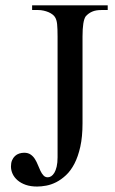

<svg xmlns="http://www.w3.org/2000/svg" viewBox="-20 -682 430 718"><path d="M358.9 -644.5Q338.4 -644.5 324.5 -638.4Q310.5 -632.3 300.3 -620.6Q288.6 -603.5 288.6 -545.4V-221.2Q288.6 -170.4 280.3 -133.3Q272 -96.2 258.3 -69.8Q244.6 -43.5 226.8 -26.9Q209 -10.3 190.2 -0.7Q171.4 8.8 152.8 12.2Q134.3 15.6 119.1 15.6Q94.7 15.6 76.4 9.3Q58.1 2.9 45.7 -7.8Q33.2 -18.6 27.1 -32Q21 -45.4 21 -59.6Q21 -72.8 25.1 -82.5Q29.3 -92.3 36.1 -98.6Q43 -105 52 -107.9Q61 -110.8 70.3 -110.8Q85 -110.8 94.7 -104Q104.5 -97.2 110.8 -86.9Q117.2 -76.7 121.8 -64.9Q126.5 -53.2 131.3 -43Q136.2 -32.7 142.6 -25.9Q148.9 -19 158.7 -19Q165 -19 171.4 -22.9Q177.7 -26.9 183.1 -35.6Q188.5 -44.4 191.9 -58.8Q195.3 -73.2 195.3 -93.8V-545.4Q195.3 -574.7 193.6 -591.6Q191.9 -608.4 185.5 -618.2Q182.6 -623 176.3 -627.9Q169.9 -632.8 161.4 -636.5Q152.8 -640.1 142.8 -642.3Q132.8 -644.5 123 -644.5H100.1V-662.1H382.8V-644.5Z"/></svg>

Font: Doulos SIL Compact
Style: Regular
Weight: 400
Designer: Walt Agee, Victor Gaultney, Peter Martin, Debbi Hosken
Foundry: SIL International
Version: Version 4.110; 2011; Maintenance release ; LnSpcTght